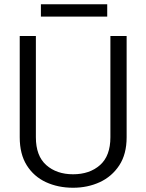

<svg xmlns="http://www.w3.org/2000/svg" viewBox="-20 -882 693 912"><path d="M504.4 -710.9H581.5V-230Q581.5 -149.9 546.6 -96.7Q511.7 -43.5 454.1 -16.8Q396.5 9.8 327.1 9.8Q255.9 9.8 198.2 -16.8Q140.6 -43.5 107.2 -96.7Q73.7 -149.9 73.7 -230V-710.9H150.4V-230Q150.4 -141.6 199.7 -97.9Q249 -54.2 327.1 -54.2Q405.8 -54.2 455.1 -97.9Q504.4 -141.6 504.4 -230ZM489.3 -861.8V-803.2H174.3V-861.8Z"/></svg>

Font: Vazirmatn UI Light
Style: Regular
Weight: 300
Designer: Saber Rastikerdar
Foundry: Saber Rastikerdar
Version: Version 33.003